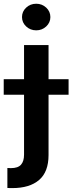

<svg xmlns="http://www.w3.org/2000/svg" viewBox="-60 -782 380 1007"><path d="M5 204.5Q-1.8 204.5 -8 204.4Q-14.2 204.2 -21.3 203.8V99.1L-2.8 99.8Q34.1 99.8 50.1 81.9Q66.1 63.9 66.1 29.5V-285.2H-40.5V-366.5H66.1V-545.5H194.6V-366.5H299.7V-285.2H194.6V31.2Q194.6 119.7 144.9 162.1Q95.2 204.5 5 204.5ZM130 -622.9Q99.1 -622.9 77.2 -643.3Q55.4 -663.7 55.4 -692.5Q55.4 -721.6 77.2 -742Q99.1 -762.4 130 -762.4Q160.5 -762.4 182.4 -742Q204.2 -721.6 204.2 -692.5Q204.2 -663.7 182.4 -643.3Q160.5 -622.9 130 -622.9Z"/></svg>

Font: Linik Sans SemiBold
Style: Regular
Weight: 600
Designer: Rasmus Andersson (font), Cristiano Sobral (main changes)
Foundry: rsms
Version: Version 3.018;June 1, 2022;FontCreator 14.0.0.2814 64-bit; t